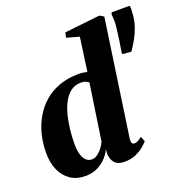

<svg xmlns="http://www.w3.org/2000/svg" viewBox="-144 -947 1044 1088"><g transform="rotate(-20 377.5 -403.0)"><path d="M495.5 -103Q493.5 -85 497.5 -76.8Q501.5 -68.5 512 -68.5Q521 -68.5 531.8 -73.2Q542.5 -78 558 -91L571 -60.5Q561 -48.5 541.2 -31.8Q521.5 -15 492.2 -2.2Q463 10.5 425.5 10.5Q383 10.5 365 -11.5Q347 -33.5 346 -65.5L348 -92Q336.5 -68 315.2 -44.5Q294 -21 262.2 -5.2Q230.5 10.5 188 10.5Q136.5 10.5 99.2 -14.5Q62 -39.5 42.2 -84.2Q22.5 -129 22.5 -188Q22.5 -243.5 35.2 -296Q48 -348.5 73.8 -393.8Q99.5 -439 138.5 -473.5Q177.5 -508 230.2 -527.2Q283 -546.5 349.5 -546.5Q362.5 -546.5 375.5 -544.5Q388.5 -542.5 399.5 -540L427.5 -742.5L352 -763.5L358.5 -793.5L572 -817L597 -802.5ZM390 -480.5Q383 -486.5 371.5 -491.2Q360 -496 344 -496Q307.5 -496 281.2 -476Q255 -456 237.5 -422.2Q220 -388.5 209.8 -347Q199.5 -305.5 195.2 -262Q191 -218.5 191 -179Q191 -140 199.5 -114.8Q208 -89.5 222.2 -77.5Q236.5 -65.5 254 -65.5Q272 -65.5 288.5 -77.2Q305 -89 318.5 -106.8Q332 -124.5 339.5 -141ZM673 -562.5 621 -567 619 -575.5Q625.5 -612 630.5 -647Q635.5 -682 640 -722Q643 -746.5 642.2 -765.5Q641.5 -784.5 639.5 -797L644 -810.5H752.5Q754.5 -802 754.8 -792.5Q755 -783 753 -760.5Q750.5 -722.5 739.2 -688.5Q728 -654.5 710.8 -623.5Q693.5 -592.5 673 -562.5Z"/></g></svg>

Font: Merriweather 72pt Black
Style: Italic
Weight: 900
Italic angle: -7.8°
Version: Version 2.101